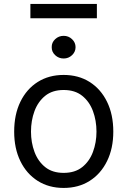

<svg xmlns="http://www.w3.org/2000/svg" viewBox="-20 -927 637 959"><path d="M297.9 11.7Q224.1 11.7 168.5 -23.4Q112.8 -58.6 81.8 -122.1Q50.8 -185.5 50.8 -269.5Q50.8 -355 81.8 -418.7Q112.8 -482.4 168.5 -517.6Q224.1 -552.7 297.9 -552.7Q372.1 -552.7 427.7 -517.6Q483.4 -482.4 514.6 -418.7Q545.9 -355 545.9 -269.5Q545.9 -185.5 514.6 -122.1Q483.4 -58.6 427.7 -23.4Q372.1 11.7 297.9 11.7ZM297.9 -63.5Q354.5 -63.5 390.6 -92.3Q426.8 -121.1 444.3 -168.2Q461.9 -215.3 461.9 -269.5Q461.9 -324.7 444.3 -372.1Q426.8 -419.4 390.6 -448.5Q354.5 -477.5 297.9 -477.5Q241.7 -477.5 205.8 -448.5Q169.9 -419.4 152.3 -372.1Q134.8 -324.7 134.8 -269.5Q134.8 -215.3 152.3 -168.2Q169.9 -121.1 205.8 -92.3Q241.7 -63.5 297.9 -63.5ZM297.9 -634.8Q273.4 -634.8 255.6 -651.4Q237.8 -668 238.3 -691.4Q237.8 -714.8 255.6 -731.4Q273.4 -748 297.9 -748Q322.3 -748 339.8 -731.4Q357.4 -714.8 357.4 -691.4Q357.4 -668 339.8 -651.4Q322.3 -634.8 297.9 -634.8ZM463.9 -907.2V-835.9H131.8V-907.2Z"/></svg>

Font: Inter
Style: Regular
Weight: 400
Designer: Rasmus Andersson
Foundry: rsms
Version: Version 4.000;git-8c9346024